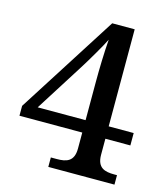

<svg xmlns="http://www.w3.org/2000/svg" viewBox="-107 -799 774 883"><g transform="rotate(15 279.5 -357.0)"><path d="M205 0H520V-45H507C462 -45 425 -54 425 -117V-193H544V-252H425V-714H318L16 -240V-193H315V-117C315 -54 278 -45 233 -45H205ZM87 -252 235 -486C256 -519 309 -609 322 -637C317 -575 315 -492 315 -434V-252Z"/></g></svg>

Font: Noto Serif Thai Medium
Style: Regular
Weight: 500
Designer: Monotype Design Team
Foundry: Monotype Imaging Inc.
Version: Version 1.901;PS 001.901;hotconv 1.0.88;makeotf.lib2.5.64775